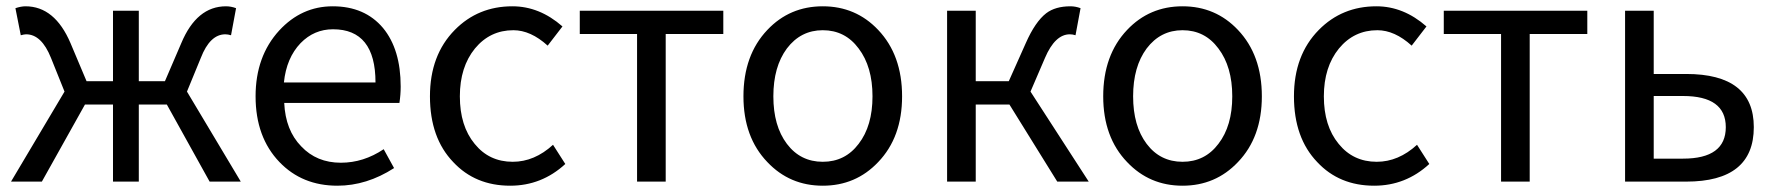

<svg xmlns="http://www.w3.org/2000/svg" viewBox="-20 -577 5639 610"><path d="M745 0H646L510 -245H421V0H339V-245H250L113 0H15L185 -286L142 -393Q112 -468 63 -468Q57 -468 46 -465L29 -551Q47 -557 61 -557Q154 -557 204 -440L255 -319H339V-543H421V-319H504L556 -440Q605 -557 698 -557Q714 -557 730 -551L714 -465Q704 -468 696 -468Q647 -468 618 -393L574 -286Z M868 -62Q792 -141 792 -271Q792 -398 867 -480Q938 -557 1037 -557Q1139 -557 1197 -488Q1253 -420 1253 -302Q1253 -276 1249 -250H883Q887 -163 937 -112Q986 -60 1063 -60Q1135 -60 1199 -103L1232 -43Q1145 13 1052 13Q940 13 868 -62ZM1173 -315Q1173 -484 1038 -484Q978 -484 935 -440Q890 -393 882 -315Z M1420 -62Q1346 -139 1346 -271Q1346 -402 1425 -482Q1499 -557 1608 -557Q1694 -557 1767 -493L1720 -432Q1666 -481 1611 -481Q1537 -481 1489 -423Q1441 -364 1441 -271Q1441 -177 1488 -120Q1534 -63 1609 -63Q1678 -63 1737 -117L1776 -56Q1701 13 1601 13Q1490 13 1420 -62Z M2004 -469H1822V-543H2278V-469H2095V0H2004Z M2418 -62Q2342 -141 2342 -271Q2342 -402 2418 -482Q2489 -557 2594 -557Q2699 -557 2770 -482Q2846 -402 2846 -271Q2846 -141 2770 -62Q2699 13 2594 13Q2489 13 2418 -62ZM2708 -120Q2752 -177 2752 -271Q2752 -365 2708 -423Q2665 -481 2594 -481Q2524 -481 2480 -423Q2437 -365 2437 -271Q2437 -177 2480 -120Q2523 -63 2594 -63Q2665 -63 2708 -120Z M3439 0H3339L3187 -245H3080V0H2989V-543H3080V-319H3185L3239 -440Q3269 -508 3304 -535Q3333 -557 3381 -557Q3397 -557 3413 -551L3397 -465Q3388 -468 3379 -468Q3332 -468 3300 -393L3254 -286Z M3561 -62Q3485 -141 3485 -271Q3485 -402 3561 -482Q3632 -557 3737 -557Q3842 -557 3913 -482Q3989 -402 3989 -271Q3989 -141 3913 -62Q3842 13 3737 13Q3632 13 3561 -62ZM3851 -120Q3895 -177 3895 -271Q3895 -365 3851 -423Q3808 -481 3737 -481Q3667 -481 3623 -423Q3580 -365 3580 -271Q3580 -177 3623 -120Q3666 -63 3737 -63Q3808 -63 3851 -120Z M4165 -62Q4091 -139 4091 -271Q4091 -402 4170 -482Q4244 -557 4353 -557Q4439 -557 4512 -493L4465 -432Q4411 -481 4356 -481Q4282 -481 4234 -423Q4186 -364 4186 -271Q4186 -177 4233 -120Q4279 -63 4354 -63Q4423 -63 4482 -117L4521 -56Q4446 13 4346 13Q4235 13 4165 -62Z M4749 -469H4567V-543H5023V-469H4840V0H4749Z M5143 -543H5234V-342H5337Q5552 -342 5552 -173Q5552 0 5337 0H5143ZM5327 -73Q5463 -73 5463 -173Q5463 -272 5327 -272H5234V-73Z"/></svg>

Font: Source Han Sans K Regular
Style: Regular
Weight: 400
Designer: Ryoko NISHIZUKA  (kana & ideographs); Paul D. Hunt (Latin, Greek & Cyrillic); Wenlong ZHANG  (bopomofo); Sandoll Communi
Foundry: Adobe Systems Incorporated
Version: Version 1.00 July 18, 2014, initial release